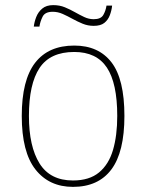

<svg xmlns="http://www.w3.org/2000/svg" viewBox="-20 -720 571 750"><path d="M265 10Q172 10 118.5 -58Q65 -126 65 -267Q65 -407 117 -474.5Q169 -542 270 -542Q365 -542 415.5 -476.5Q466 -411 466 -267Q466 -126 415 -58Q364 10 265 10ZM265 -15Q329 -15 367 -46.5Q405 -78 421.5 -134.5Q438 -191 438 -267Q438 -395 397.5 -456Q357 -517 270 -517Q176 -517 134.5 -454.5Q93 -392 93 -267Q93 -148 134.5 -81.5Q176 -15 265 -15ZM346 -619Q323 -619 302.5 -627.5Q282 -636 263 -646.5Q244 -657 225 -665.5Q206 -674 186 -674Q156 -674 146.5 -655Q137 -636 134 -616H112Q114 -634 121.5 -653.5Q129 -673 145 -686.5Q161 -700 188 -700Q213 -700 233.5 -691.5Q254 -683 272.5 -672.5Q291 -662 309 -653.5Q327 -645 346 -645Q374 -645 383.5 -661.5Q393 -678 396 -698H418Q416 -679 409 -660.5Q402 -642 387.5 -630.5Q373 -619 346 -619Z"/></svg>

Font: Noto Rashi Hebrew Thin
Style: Regular
Weight: 250
Version: Version 1.006